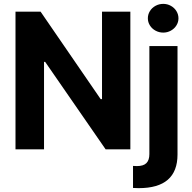

<svg xmlns="http://www.w3.org/2000/svg" viewBox="-20 -767 987 986"><path d="M649.4 0H522.5L211.9 -449.2H206.1V0H59.6V-707H188.5L497.1 -257.8H503.9V-707H649.4ZM891.6 -530.3V26.4Q891.6 199.2 692.4 199.2L663.1 198.2V85L682.6 85.9Q716.8 85.9 731.9 70.6Q747.1 55.2 747.1 24.4V-530.3ZM739.3 -672.9Q739.3 -692.9 749.8 -710Q760.3 -727.1 778.6 -737.1Q796.9 -747.1 818.4 -747.1Q839.4 -747.1 857.4 -737.1Q875.5 -727.1 886 -710Q896.5 -692.9 896.5 -672.9Q896.5 -653.3 886 -636.5Q875.5 -619.6 857.4 -609.6Q839.4 -599.6 818.4 -599.6Q796.9 -599.6 778.6 -609.6Q760.3 -619.6 749.8 -636.5Q739.3 -653.3 739.3 -672.9Z"/></svg>

Font: Pretendard JP
Style: Bold
Weight: 700
Designer: Base glyphs from Inter by Rasmus Andersson; Hangeul glyphs from Noto Sans CJK(Source Han Sans) by Jang Soo-young and Kan
Foundry: Kil Hyung-jin
Version: Version 1.309